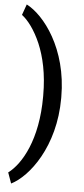

<svg xmlns="http://www.w3.org/2000/svg" viewBox="-66 -833 480 1095"><g transform="rotate(5 174.5 -285.5)"><path d="M283.7 -289.1C283.7 -566.4 141.6 -747.1 41.5 -797.9L19.5 -736.3C55.2 -709.5 94.7 -657.2 126.5 -583.5C158.2 -508.8 180.2 -412.6 180.2 -290V-281.2C180.2 -37.1 95.2 109.4 19.5 165.5L41.5 227.1C141.6 177.7 283.7 -4.4 283.7 -282.2Z"/></g></svg>

Font: Bert Sans Medium
Style: Regular
Weight: 500
Designer: Christian Robertson (Google), Cristiano Sobral
Foundry: Google, Cristiano Sobral
Version: Version 3.101